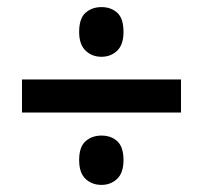

<svg xmlns="http://www.w3.org/2000/svg" viewBox="-20 -623 573 541"><path d="M266 -463Q239 -463 221 -480.5Q203 -498 203 -533Q203 -571 221 -587Q239 -603 266 -603Q293 -603 310.5 -587Q328 -571 328 -533Q328 -497 310 -480Q292 -463 266 -463ZM42 -306V-399H490V-306ZM266 -102Q239 -102 221 -119Q203 -136 203 -172Q203 -209 221 -225Q239 -241 266 -241Q293 -241 310.5 -225Q328 -209 328 -172Q328 -136 310 -119Q292 -102 266 -102Z"/></svg>

Font: Noto Sans Lao SemiCondensed SemiBold
Style: Regular
Weight: 600
Width: 4
Designer: Monotype Design Team
Foundry: Monotype Imaging Inc.
Version: Version 2.003; ttfautohint (v1.8.4.7-5d5b)